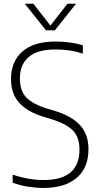

<svg xmlns="http://www.w3.org/2000/svg" viewBox="-20 -964 515 994"><path d="M203 9Q167 9 125.5 2.5Q84 -4 45.5 -18V-60Q88 -45.5 128.2 -38.8Q168.5 -32 205.5 -32Q391.5 -32 391.5 -189Q391.5 -255 356 -290Q320.5 -325 239 -349.5L208.5 -358.5Q123.5 -384 80.2 -431Q37 -478 37 -555Q37 -645.5 95.8 -697.2Q154.5 -749 269 -749Q304 -749 341.5 -744Q379 -739 409 -729V-686.5Q373.5 -698 338.8 -703Q304 -708 268 -708Q174.5 -708 128.8 -669Q83 -630 83 -558Q83 -494 116.2 -459.2Q149.5 -424.5 228 -400.5L259 -391.5Q349 -364.5 393.5 -317Q438 -269.5 438 -191.5Q438 -95 377 -43Q316 9 203 9ZM218 -807 108.5 -944.5H153L241 -831.5L329 -944.5H373.5L264 -807Z"/></svg>

Font: Encode Sans SemiCondensed SemiCondensed ExtraLight
Style: Regular
Weight: 200
Width: 4
Designer: Multiple Designers
Foundry: Impallari Type
Version: Version 3.000; ttfautohint (v1.8.3) -l 8 -r 50 -G 200 -x 14 